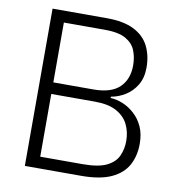

<svg xmlns="http://www.w3.org/2000/svg" viewBox="-80 -778 776 850"><g transform="rotate(10 308.0 -353.5)"><path d="M88 -707H332Q408 -707 454.5 -683.5Q501 -660 522 -618Q543 -576 543 -522Q543 -475 523 -442.5Q503 -410 472.5 -391.5Q442 -373 410 -368V-362Q437 -361 465 -349.5Q493 -338 517.5 -316Q542 -294 557 -261.5Q572 -229 572 -185Q572 -130 549.5 -88.5Q527 -47 476.5 -23.5Q426 0 340 0H88ZM339 -52Q410 -52 447 -70.5Q484 -89 497.5 -120Q511 -151 511 -186Q511 -227 494.5 -260.5Q478 -294 441.5 -314Q405 -334 344 -334H148V-52ZM328 -386Q408 -386 445.5 -422.5Q483 -459 483 -521Q483 -557 471 -587.5Q459 -618 426.5 -636.5Q394 -655 332 -655H148V-386Z"/></g></svg>

Font: 42dot Sans Light Light
Style: Regular
Weight: 300
Version: Version 1.000